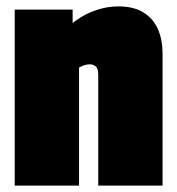

<svg xmlns="http://www.w3.org/2000/svg" viewBox="-20 -580 552 600"><path d="M26 0V-550H207V-508Q234 -529 258 -539.5Q282 -550 304.5 -555Q327 -560 351 -560Q397 -560 427.5 -541.5Q458 -523 473 -490Q488 -457 488 -411V0H287V-346Q287 -366 279 -372.5Q271 -379 261 -379Q256 -379 250.5 -378Q245 -377 239 -374.5Q233 -372 227 -369V0Z"/></svg>

Font: Georama SemiCondensed Black
Style: Regular
Weight: 900
Width: 4
Designer: Jean-Baptiste Levee
Foundry: Production Type
Version: Version 1.001